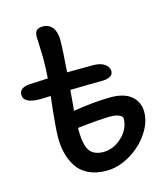

<svg xmlns="http://www.w3.org/2000/svg" viewBox="-114 -897 834 952"><g transform="rotate(-15 303.0 -420.5)"><path d="M315.9 -34.2Q262.2 -34.2 223.6 -53Q185.1 -71.8 164.3 -104.5Q143.6 -137.2 134.3 -174.6Q125 -211.9 125 -255.9Q125 -305.2 143.1 -463.9Q97.2 -461.9 90.8 -461.9Q3.9 -461.9 3.9 -506.8Q3.9 -542 53.2 -546.9Q117.7 -550.8 151.9 -551.8Q155.8 -613.3 155.8 -639.2Q155.8 -670.4 153.8 -715.8Q151.9 -761.2 151.9 -765.1Q151.9 -787.1 161.6 -797.1Q171.4 -807.1 193.8 -807.1Q225.6 -807.1 243.4 -783.9Q261.2 -760.7 261.2 -720.2Q261.2 -671.9 252 -556.2Q296.9 -557.1 383.8 -557.1Q424.3 -557.1 445.1 -541.5Q465.8 -525.9 465.8 -505.9Q465.8 -470.2 403.8 -470.2Q352.5 -470.2 245.1 -467.8Q243.7 -451.2 242.2 -433.3Q240.7 -415.5 238.8 -394.8Q236.8 -374 235.8 -362.8Q345.2 -380.9 428.2 -380.9Q498 -380.9 534.4 -349.9Q570.8 -318.8 570.8 -268.1Q570.8 -213.9 533.9 -159.4Q497.1 -105 437.3 -69.6Q377.4 -34.2 315.9 -34.2ZM232.9 -272Q232.9 -243.7 234.9 -223.4Q236.8 -203.1 242.4 -184.1Q248 -165 258.1 -153.3Q268.1 -141.6 284.9 -134.8Q301.8 -127.9 325.2 -127.9Q377 -127.9 420.4 -168.7Q463.9 -209.5 463.9 -263.2Q463.9 -273.9 446.5 -281.5Q429.2 -289.1 400.9 -289.1Q349.1 -289.1 232.9 -275.9Z"/></g></svg>

Font: Shantell Sans Bouncy
Style: Regular
Weight: 500
Designer: Stephen Nixon, Anya Danilova, Shantell Martin
Foundry: Arrow Type
Version: Version 1.006;[9816181b4]